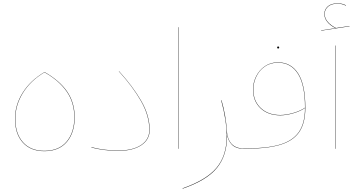

<svg xmlns="http://www.w3.org/2000/svg" viewBox="-20 -893 2155 1152"><path d="M70 -180Q70 -263 116 -336.5Q162 -410 246 -460L247 -461Q337 -410 382.5 -344Q428 -278 428 -189Q428 -97 381 -41.5Q334 14 246 14Q163 14 116.5 -38Q70 -90 70 -180ZM426 -189Q426 -278 380 -344Q334 -410 247 -459Q163 -409 117.5 -335.5Q72 -262 72 -180Q72 -91 118 -39.5Q164 12 246 12Q333 12 379.5 -43Q426 -98 426 -189Z M528 -8 529 -10Q603 10 691 10Q777 10 826.5 -23Q876 -56 876 -113Q876 -199 826 -286.5Q776 -374 693 -465L694 -466Q777 -375 827.5 -287.5Q878 -200 878 -113Q878 -55 827.5 -21.5Q777 12 691 12Q603 12 528 -8Z M1048 0V-730H1050V0Z M1075 237Q1218 187 1279 114Q1340 41 1340 -74Q1340 -171 1307 -291L1309 -292Q1336 -198 1341 -108Q1344 -58 1369.5 -30Q1395 -2 1445 -2L1446 -1L1445 0Q1396 0 1371 -25.5Q1346 -51 1341 -93Q1342 -84 1342 -74Q1342 40 1281.5 114.5Q1221 189 1076 239Z M1812 -246Q1812 -153 1774.5 -99.5Q1737 -46 1657 -23Q1577 0 1445 0L1444 -1L1445 -2Q1577 -2 1656 -24.5Q1735 -47 1772.5 -100Q1810 -153 1810 -245Q1783 -226 1740 -213.5Q1697 -201 1662 -201Q1588 -201 1543 -243.5Q1498 -286 1498 -356Q1498 -396 1516 -433.5Q1534 -471 1568 -495Q1602 -519 1648 -519Q1726 -519 1769 -452Q1812 -385 1812 -246ZM1662 -203Q1697 -203 1740 -215.5Q1783 -228 1810 -247Q1810 -384 1767.5 -450.5Q1725 -517 1648 -517Q1602 -517 1568.5 -493.5Q1535 -470 1517.5 -432.5Q1500 -395 1500 -356Q1500 -287 1544.5 -245Q1589 -203 1662 -203ZM1643 -608Q1643 -614 1649 -614Q1655 -614 1655 -608Q1655 -602 1649 -602Q1643 -602 1643 -608Z M1992 0V-620H1994V0ZM2077 -737V-735L1907 -709V-711L1993 -724Q1961 -740 1943.5 -762Q1926 -784 1926 -809Q1926 -836 1946.5 -854.5Q1967 -873 2006 -873Q2034 -873 2056 -861L2055 -859Q2032 -871 2006 -871Q1968 -871 1948 -853Q1928 -835 1928 -809Q1928 -784 1946 -762.5Q1964 -741 1996 -725Z"/></svg>

Font: FiraGO Two
Style: Regular
Weight: 100
Designer: bBox Type
Foundry: bBox Type GmbH
Version: Version 1.001